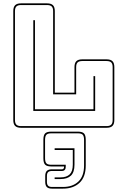

<svg xmlns="http://www.w3.org/2000/svg" viewBox="-20 -750 735 1142"><path d="M105 10Q81 10 70 -1Q59 -12 59 -36V-684Q59 -708 70 -719Q81 -730 105 -730H260Q284 -730 295 -719Q306 -708 306 -684V-199H423V-351Q423 -375 434 -386Q445 -397 469 -397H614Q638 -397 649 -386Q660 -375 660 -351V-36Q660 -12 649 -1Q638 10 614 10ZM614 0Q633 0 641.5 -8.5Q650 -17 650 -36V-351Q650 -370 641.5 -378.5Q633 -387 614 -387H469Q450 -387 441.5 -378.5Q433 -370 433 -351V-189H296V-684Q296 -703 287.5 -711.5Q279 -720 260 -720H105Q86 -720 77.5 -711.5Q69 -703 69 -684V-36Q69 -17 77.5 -8.5Q86 0 105 0ZM178 -90V-630H188V-100H536V-297H546V-90ZM289 372Q268 372 258.5 362.5Q249 353 249 331V297Q249 276 258.5 266.5Q268 257 289 257H348Q355 257 358 253Q361 249 361 243V240H285Q259 240 248.5 229.5Q238 219 238 191V82Q238 54 248.5 43.5Q259 33 285 33H443Q469 33 479.5 43.5Q490 54 490 82V234Q490 303 453 337.5Q416 372 355 372ZM355 362Q412 362 446 330Q480 298 480 234V82Q480 60 472 51.5Q464 43 443 43H285Q264 43 256 51.5Q248 60 248 82V191Q248 213 256 221.5Q264 230 285 230H371V243Q371 254 365 260.5Q359 267 348 267H289Q273 267 266 274Q259 281 259 297V331Q259 347 266 354.5Q273 362 289 362ZM423 132V229Q423 275 401.5 295Q380 315 340 315H305V305H340Q376 305 394.5 287Q413 269 413 229V142H305V132Z"/></svg>

Font: Bungee Outline
Style: Regular
Weight: 400
Designer: David Jonathan Ross
Foundry: David Jonathan Ross
Version: Version 1.001;PS 1.0;hotconv 1.0.72;makeotf.lib2.5.5900